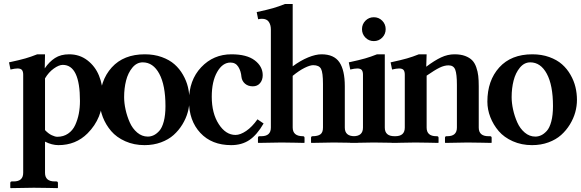

<svg xmlns="http://www.w3.org/2000/svg" viewBox="-20 -718 2923 966"><path d="M206.5 -323.7V-63.5Q223.6 -45.4 240.5 -37.6Q257.3 -29.8 268.1 -29.8Q299.3 -29.8 322.5 -45.7Q345.7 -61.5 358.2 -88.6Q370.6 -115.7 376.5 -146Q382.3 -176.3 382.3 -210Q382.3 -391.6 295.9 -391.6Q276.4 -391.6 250.5 -373Q224.6 -354.5 206.5 -323.7ZM96.7 151.4V-342.3Q96.7 -358.4 90.3 -366Q84 -373.5 67.9 -373.5Q54.7 -373.5 32.7 -368.2L25.4 -404.3Q79.6 -416 107.7 -424.1Q135.7 -432.1 167.5 -444.8H206.5L205.1 -374Q227.5 -407.2 256.6 -426Q285.6 -444.8 328.1 -444.8Q380.4 -444.8 419.7 -414.6Q459 -384.3 478 -337.6Q497.1 -291 497.1 -236.8Q497.1 -123.5 420.4 -46.9Q361.3 12.2 273.9 12.2Q241.2 12.2 206.5 -5.4V151.4Q206.5 194.8 255.4 194.8H263.2Q271.5 194.8 271.5 203.1V226.6L269.5 228.5L221.7 227.5Q174.3 226.6 149.9 226.6L33.7 228.5L31.7 226.6V203.1Q31.7 194.8 39.6 194.8H48.8Q96.7 194.8 96.7 151.4Z M698.2 -404.3Q668 -404.3 646 -377.7Q624 -351.1 614.3 -312.5Q604.5 -273.9 604.5 -229.5Q604.5 -199.7 611.8 -166.5Q619.1 -133.3 632.8 -102.3Q646.5 -71.3 670.4 -51Q694.3 -30.8 723.6 -30.8Q738.8 -30.8 752.9 -37.4Q767.1 -43.9 781.2 -59.3Q795.4 -74.7 804 -106.9Q812.5 -139.2 812.5 -184.1Q812.5 -289.1 781.5 -346.7Q750.5 -404.3 698.2 -404.3ZM482.4 -206.5Q482.4 -312.5 542.2 -378.7Q602.1 -444.8 708.5 -444.8Q755.4 -444.8 793.9 -430.9Q832.5 -417 857.9 -394.5Q883.3 -372.1 900.6 -341.8Q918 -311.5 925.5 -280Q933.1 -248.5 933.1 -215.8Q933.1 -184.6 924.6 -153.3Q916 -122.1 897.7 -92Q879.4 -62 853.5 -38.8Q827.6 -15.6 789.8 -1.7Q752 12.2 707 12.2Q654.3 12.2 610.4 -7.3Q566.4 -26.9 539.3 -58.6Q512.2 -90.3 497.3 -128.7Q482.4 -167 482.4 -206.5Z M1306.2 -96.7Q1272.9 -39.1 1234.6 -13.4Q1196.3 12.2 1143.1 12.2Q1045.4 12.2 988 -49.3Q930.7 -110.8 930.7 -210Q930.7 -314.5 992.2 -379.6Q1053.7 -444.8 1144.5 -444.8Q1221.7 -444.8 1261.7 -414.3Q1301.8 -383.8 1301.8 -339.8Q1301.8 -315.4 1288.3 -299.6Q1274.9 -283.7 1252 -283.7Q1228 -283.7 1212.6 -297.1Q1197.3 -310.5 1194.8 -331.1Q1192.4 -360.4 1179 -381.8Q1165.5 -403.3 1139.6 -403.3Q1099.6 -403.3 1072.5 -355.7Q1045.4 -308.1 1045.4 -231.4Q1045.4 -147.9 1080.6 -93.5Q1115.7 -39.1 1165 -39.1Q1189 -39.1 1218.8 -59.3Q1248.5 -79.6 1275.4 -117.7Z M1452.6 -76.7Q1452.6 -32.7 1503.9 -32.7Q1512.2 -32.7 1512.2 -24.4V-1L1510.3 1L1465.3 0Q1420.4 -1 1396 -1L1279.8 1L1277.8 -1V-24.4Q1277.8 -32.7 1285.6 -32.7H1294.9Q1342.8 -32.7 1342.8 -76.2V-570.3Q1342.8 -592.8 1332.3 -608.2Q1321.8 -623.5 1297.9 -623.5Q1289.1 -623.5 1278.8 -621.1L1271.5 -657.2Q1325.7 -668.9 1353.8 -677Q1381.8 -685.1 1413.6 -697.8H1452.6V-384.3Q1492.2 -413.6 1530.3 -429.2Q1568.4 -444.8 1597.7 -444.8Q1660.2 -444.8 1687.5 -405Q1714.8 -365.2 1714.8 -284.2V-76.2Q1714.8 -32.7 1763.7 -32.7H1771.5Q1779.8 -32.7 1779.8 -24.4V-1L1777.8 1L1730 0Q1682.6 -1 1658.2 -1L1546.9 1L1544.9 -1V-24.4Q1544.9 -32.7 1552.7 -32.7Q1578.6 -32.7 1591.8 -42Q1605 -51.3 1605 -76.2V-295.4Q1605 -353 1595.2 -371.6Q1585.4 -390.1 1555.7 -390.1Q1540 -390.1 1512.7 -376.7Q1485.4 -363.3 1452.6 -336.4Z M1916 -76.2Q1916 -32.7 1964.8 -32.7H1972.7Q1981 -32.7 1981 -24.4V-1L1979 1L1931.2 0Q1883.8 -1 1859.4 -1L1743.2 1L1741.2 -1V-24.4Q1741.2 -32.7 1749 -32.7H1758.3Q1806.2 -32.7 1806.2 -76.2V-342.3Q1806.2 -358.4 1799.8 -366Q1793.5 -373.5 1777.3 -373.5Q1764.2 -373.5 1742.2 -368.2L1734.9 -404.3Q1789.1 -416 1817.1 -424.1Q1845.2 -432.1 1877 -444.8H1916ZM1818.6 -528.8Q1801.3 -546.4 1801.3 -571.3Q1801.3 -596.2 1818.6 -613.8Q1835.9 -631.3 1860.8 -631.3Q1885.7 -631.3 1903.1 -613.8Q1920.4 -596.2 1920.4 -571.3Q1920.4 -546.4 1903.1 -528.8Q1885.7 -511.2 1860.8 -511.2Q1835.9 -511.2 1818.6 -528.8Z M2126.5 -444.8 2124.5 -382.3Q2166 -413.6 2199.2 -429.2Q2232.4 -444.8 2266.6 -444.8Q2297.9 -444.8 2320.1 -436.5Q2342.3 -428.2 2355.5 -414.8Q2368.7 -401.4 2376.2 -379.6Q2383.8 -357.9 2386.2 -336.2Q2388.7 -314.5 2388.7 -284.2V-76.2Q2388.7 -32.7 2437.5 -32.7H2445.3Q2453.6 -32.7 2453.6 -24.4V-1L2451.7 1L2403.8 0Q2356.4 -1 2332 -1L2220.7 1L2218.8 -1V-24.4Q2218.8 -32.7 2226.6 -32.7H2231Q2278.8 -32.7 2278.8 -76.2V-291Q2278.8 -345.2 2270.5 -367.2Q2262.2 -389.2 2236.8 -389.2Q2215.3 -389.2 2191.4 -377.4Q2167.5 -365.7 2126.5 -337.4V-76.2Q2126.5 -32.7 2175.3 -32.7H2178.2Q2186.5 -32.7 2186.5 -24.4V-1L2184.6 1L2139.2 0Q2094.2 -1 2069.8 -1L1953.6 1L1951.7 -1V-24.4Q1951.7 -32.7 1959.5 -32.7H1968.8Q2016.6 -32.7 2016.6 -76.2V-342.3Q2016.6 -358.4 2010.3 -366Q2003.9 -373.5 1987.8 -373.5Q1974.6 -373.5 1952.6 -368.2L1945.3 -404.3Q1999.5 -416 2027.6 -424.1Q2055.7 -432.1 2087.4 -444.8Z M2647.9 -404.3Q2617.7 -404.3 2595.7 -377.7Q2573.7 -351.1 2564 -312.5Q2554.2 -273.9 2554.2 -229.5Q2554.2 -199.7 2561.5 -166.5Q2568.8 -133.3 2582.5 -102.3Q2596.2 -71.3 2620.1 -51Q2644 -30.8 2673.3 -30.8Q2688.5 -30.8 2702.6 -37.4Q2716.8 -43.9 2731 -59.3Q2745.1 -74.7 2753.7 -106.9Q2762.2 -139.2 2762.2 -184.1Q2762.2 -289.1 2731.2 -346.7Q2700.2 -404.3 2647.9 -404.3ZM2432.1 -206.5Q2432.1 -312.5 2491.9 -378.7Q2551.8 -444.8 2658.2 -444.8Q2705.1 -444.8 2743.7 -430.9Q2782.2 -417 2807.6 -394.5Q2833 -372.1 2850.3 -341.8Q2867.7 -311.5 2875.2 -280Q2882.8 -248.5 2882.8 -215.8Q2882.8 -184.6 2874.3 -153.3Q2865.7 -122.1 2847.4 -92Q2829.1 -62 2803.2 -38.8Q2777.3 -15.6 2739.5 -1.7Q2701.7 12.2 2656.7 12.2Q2604 12.2 2560.1 -7.3Q2516.1 -26.9 2489 -58.6Q2461.9 -90.3 2447 -128.7Q2432.1 -167 2432.1 -206.5Z"/></svg>

Font: LL2
Style: Bold
Weight: 700
Designer: Philipp H. Poll
Foundry: Philipp H. Poll
Version: Version 2.7.x